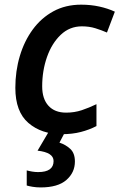

<svg xmlns="http://www.w3.org/2000/svg" viewBox="-20 -571 517 831"><path d="M247.1 9.8Q159.7 9.8 103 -38.8Q46.4 -87.4 46.4 -190.9Q46.4 -263.2 65.7 -328.1Q85 -393.1 121.6 -443.1Q158.2 -493.2 210.9 -522Q263.7 -550.8 331.1 -550.8Q373 -550.8 409.7 -542.7Q446.3 -534.7 477.1 -520.5L442.9 -430.2Q419.4 -440.4 392.8 -448.7Q366.2 -457 334.5 -457Q281.2 -457 242.7 -420.2Q204.1 -383.3 183.3 -324Q162.6 -264.6 162.6 -197.3Q162.6 -143.1 189.7 -113.3Q216.8 -83.5 266.1 -83.5Q302.2 -83.5 333.7 -94Q365.2 -104.5 397.5 -120.1V-25.4Q366.7 -9.3 329.8 0.2Q293 9.8 247.1 9.8ZM155.8 240.2Q137.2 240.2 121.3 237.5Q105.5 234.9 95.7 231.9V166.5Q106 169.4 119.1 171.6Q132.3 173.8 145 173.8Q211.9 173.8 211.9 126Q211.9 88.9 142.6 81.1L190.4 0H261.7L237.3 46.4Q263.7 54.7 283.9 73.2Q304.2 91.8 304.2 127.9Q304.2 175.8 267.3 208Q230.5 240.2 155.8 240.2Z"/></svg>

Font: Open Sans SemiBold
Style: Italic
Weight: 600
Italic angle: -12°
Designer: Monotype Design Team
Foundry: Monotype Imaging Inc.
Version: Version 3.003; ttfautohint (v1.8.4)